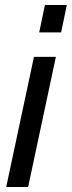

<svg xmlns="http://www.w3.org/2000/svg" viewBox="-20 -750 288 770"><path d="M160.2 -730H248L225.1 -620.1H137.2ZM116.2 -522H204.1L92.8 0H4.9Z"/></svg>

Font: Rawline Medium
Style: Italic
Weight: 500
Italic angle: -12°
Designer: Matt McInerney, Pablo Impallari, Rodrigo Fuenzalida
Foundry: Matt McInerney, Pablo Impallari, Rodrigo Fuenzalida
Version: Version 4.020;PS 004.020;hotconv 1.0.88;makeotf.lib2.5.64775